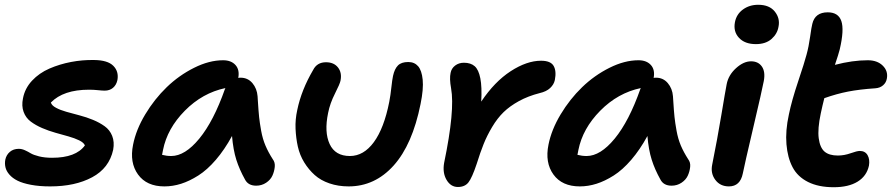

<svg xmlns="http://www.w3.org/2000/svg" viewBox="-20 -763 3698 796"><path d="M188 9.8Q143.1 9.8 108.4 3.2Q73.7 -3.4 52.7 -13.9Q31.7 -24.4 19 -39.1Q6.3 -53.7 2.7 -69.1Q-1 -84.5 2 -101.1Q6.3 -121.1 21 -133.5Q35.6 -146 58.1 -146Q70.3 -146 83.3 -140.1Q96.2 -134.3 107.4 -127.4Q118.7 -120.6 142.1 -114.7Q165.5 -108.9 195.8 -108.9Q294.9 -108.9 332 -160.2Q327.1 -171.9 308.1 -181.2Q289.1 -190.4 263.9 -197.5Q238.8 -204.6 210 -212.6Q181.2 -220.7 154.5 -232.2Q127.9 -243.7 107.4 -259Q86.9 -274.4 77.9 -299.1Q68.8 -323.7 75.2 -355Q83 -396.5 112.8 -428.5Q142.6 -460.4 185.1 -478.8Q227.5 -497.1 274.7 -506.1Q321.8 -515.1 370.1 -514.2Q426.3 -513.7 449.7 -490.2Q473.1 -466.8 466.8 -431.2Q462.4 -410.6 448.5 -398.9Q434.6 -387.2 414.1 -387.2Q403.8 -387.2 385.7 -389.2Q367.7 -391.1 349.1 -391.1Q242.7 -391.1 190.9 -337.9Q194.3 -325.7 212.2 -316.2Q230 -306.6 254.9 -299.6Q279.8 -292.5 309.1 -284.9Q338.4 -277.3 365.5 -266.1Q392.6 -254.9 413.8 -239.7Q435.1 -224.6 445.1 -199.5Q455.1 -174.3 449.2 -142.1Q432.6 -65.9 362.1 -28.1Q291.5 9.8 188 9.8Z M661.6 9.8Q587.9 9.8 552.2 -39.6Q516.6 -88.9 531.7 -163.1Q543.9 -225.1 582 -288.6Q620.1 -352.1 671.1 -401.4Q722.2 -450.7 784.7 -481.9Q847.2 -513.2 904.8 -513.2Q938.5 -513.2 956.3 -493.4Q974.1 -473.6 967.8 -439.9Q970.7 -440.9 977.5 -440.9Q1007.3 -440.9 1026.4 -418.5Q1045.4 -396 1047.9 -363.8Q1048.3 -358.4 1048.8 -348.6Q1051.8 -301.3 1054.2 -278.1Q1056.6 -254.9 1062.7 -220.9Q1068.8 -187 1080.6 -159.4Q1092.3 -131.8 1110.8 -103Q1121.1 -89.8 1119.1 -71Q1117.2 -52.2 1109.4 -34.9Q1101.6 -17.6 1083.3 -5.4Q1064.9 6.8 1042 6.8Q1008.8 6.8 995.6 -19Q972.7 -60.1 959.7 -100.8Q946.8 -141.6 941.9 -199.2Q911.1 -142.6 875 -100.6Q838.9 -58.6 802.2 -35.4Q765.6 -12.2 731 -1.2Q696.3 9.8 661.6 9.8ZM655.8 -141.1Q653.8 -133.8 651.9 -121.1Q670.4 -116.2 689.9 -116.2Q747.1 -116.2 806.4 -188.5Q865.7 -260.7 912.6 -394L914.6 -397.9Q819.3 -377.9 746.3 -304Q673.3 -230 655.8 -141.1Z M1425.3 9.8Q1382.3 9.8 1345.9 -2.7Q1309.6 -15.1 1284.7 -37.4Q1259.8 -59.6 1241.2 -89.8Q1222.7 -120.1 1214.8 -155.3Q1207 -190.4 1205.3 -229Q1203.6 -267.6 1212.4 -307.1Q1229.5 -390.1 1278.3 -473.1Q1294.4 -504.9 1331.5 -504.9Q1364.3 -504.9 1381.3 -483.2Q1398.4 -461.4 1391.6 -428.2Q1389.2 -415.5 1368.7 -375Q1348.1 -334.5 1340.3 -294.9Q1323.7 -215.3 1346.7 -165.8Q1369.6 -116.2 1430.7 -116.2Q1487.8 -116.2 1530 -173.8Q1572.3 -231.4 1593.8 -340.8Q1599.1 -368.2 1602.5 -400.4Q1606 -432.6 1609.4 -448.2Q1615.7 -477.5 1629.9 -491.7Q1644 -505.9 1672.4 -505.9Q1698.2 -505.9 1713.4 -488.5Q1728.5 -471.2 1732.4 -432.6Q1736.3 -394 1723.6 -332Q1689.9 -163.6 1612.1 -76.9Q1534.2 9.8 1425.3 9.8Z M1878.4 12.2Q1848.6 12.2 1831.3 -17.3Q1814 -46.9 1821.3 -87.9Q1866.7 -306.2 1850.1 -397Q1842.8 -437 1848.1 -460.9Q1851.6 -479.5 1866.9 -491.2Q1882.3 -502.9 1903.3 -502.9Q1931.6 -502.9 1948 -488.5Q1964.4 -474.1 1971.4 -438.2Q1978.5 -402.3 1975.1 -341.8Q2030.3 -424.3 2097.2 -467.8Q2164.1 -511.2 2223.1 -511.2Q2262.7 -511.2 2275.1 -490Q2287.6 -468.8 2280.3 -431.2Q2276.4 -412.6 2260.7 -397.9Q2245.1 -383.3 2217.3 -377Q2169.4 -364.7 2131.6 -344Q2093.8 -323.2 2067.9 -298.1Q2042 -272.9 2020.5 -236.8Q1999 -200.7 1985.1 -166Q1971.2 -131.3 1956.1 -83Q1937 -25.9 1922.1 -6.8Q1907.2 12.2 1878.4 12.2Z M2383.8 9.8Q2310.1 9.8 2274.4 -39.6Q2238.8 -88.9 2253.9 -163.1Q2266.1 -225.1 2304.2 -288.6Q2342.3 -352.1 2393.3 -401.4Q2444.3 -450.7 2506.8 -481.9Q2569.3 -513.2 2627 -513.2Q2660.6 -513.2 2678.5 -493.4Q2696.3 -473.6 2689.9 -439.9Q2692.9 -440.9 2699.7 -440.9Q2729.5 -440.9 2748.5 -418.5Q2767.6 -396 2770 -363.8Q2770.5 -358.4 2771 -348.6Q2773.9 -301.3 2776.4 -278.1Q2778.8 -254.9 2784.9 -220.9Q2791 -187 2802.7 -159.4Q2814.5 -131.8 2833 -103Q2843.3 -89.8 2841.3 -71Q2839.4 -52.2 2831.5 -34.9Q2823.7 -17.6 2805.4 -5.4Q2787.1 6.8 2764.2 6.8Q2731 6.8 2717.8 -19Q2694.8 -60.1 2681.9 -100.8Q2668.9 -141.6 2664.1 -199.2Q2633.3 -142.6 2597.2 -100.6Q2561 -58.6 2524.4 -35.4Q2487.8 -12.2 2453.1 -1.2Q2418.5 9.8 2383.8 9.8ZM2377.9 -141.1Q2376 -133.8 2374 -121.1Q2392.6 -116.2 2412.1 -116.2Q2469.2 -116.2 2528.6 -188.5Q2587.9 -260.7 2634.8 -394L2636.7 -397.9Q2541.5 -377.9 2468.5 -304Q2395.5 -230 2377.9 -141.1Z M3113.8 -580.1Q3067.9 -580.1 3043.7 -606.2Q3019.5 -632.3 3026.9 -670.9Q3033.2 -704.1 3060.1 -723.6Q3086.9 -743.2 3123.5 -743.2Q3169.9 -743.2 3192.4 -714.8Q3214.8 -686.5 3207.5 -651.9Q3202.6 -622.6 3178.5 -601.3Q3154.3 -580.1 3113.8 -580.1ZM3002 9.8Q2965.8 9.8 2945.6 -17.3Q2925.3 -44.4 2932.6 -80.1Q2954.1 -187 2970.7 -286.9Q2987.3 -386.7 2992.7 -414.1Q3000 -451.7 3031.2 -480.2Q3062.5 -508.8 3093.8 -508.8Q3123.5 -508.8 3138.7 -487.1Q3153.8 -465.3 3146.5 -426.8Q3139.6 -390.1 3103 -234.6Q3066.4 -79.1 3059.6 -43.9Q3048.8 9.8 3002 9.8Z M3436.5 13.2Q3373.5 13.2 3330.1 -8.5Q3286.6 -30.3 3265.9 -69.8Q3245.1 -109.4 3240.5 -165Q3235.8 -220.7 3250.5 -288.1Q3262.2 -345.7 3289.1 -425.8Q3315.9 -505.9 3323.7 -536.1Q3333 -569.8 3338.6 -610.4Q3344.2 -650.9 3347.7 -664.1Q3358.9 -711.9 3411.6 -711.9Q3455.6 -711.9 3468 -675.8Q3480.5 -639.6 3461.4 -558.1Q3456.1 -537.1 3441.4 -494.1Q3514.6 -513.2 3577.6 -513.2Q3617.2 -513.2 3639.9 -490.7Q3662.6 -468.3 3656.7 -437Q3653.8 -420.4 3641.1 -409.4Q3628.4 -398.4 3609.4 -397Q3543.5 -392.6 3495.8 -383.3Q3448.2 -374 3397.5 -356Q3390.1 -327.1 3382.8 -293Q3369.1 -228.5 3374.3 -189.7Q3379.4 -150.9 3398.4 -134.5Q3417.5 -118.2 3453.6 -118.2Q3480 -118.2 3506.6 -127.7Q3533.2 -137.2 3544.4 -137.2Q3566.9 -137.2 3576.9 -119.6Q3586.9 -102.1 3582.5 -76.2Q3573.2 -33.2 3535.6 -10Q3498 13.2 3436.5 13.2Z"/></svg>

Font: Shantell Sans Normal
Style: Italic
Weight: 600
Italic angle: -11.31°
Designer: Stephen Nixon, Anya Danilova, Shantell Martin
Foundry: Arrow Type
Version: Version 1.006;[559af2be0]